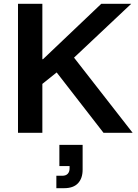

<svg xmlns="http://www.w3.org/2000/svg" viewBox="-20 -695 721 1005"><path d="M74.2 0V-675H201.7V-385H205L510 -675H666.7L367.5 -393.3L674.2 0H521.7L276.7 -315.8L201.7 -255.8V0ZM275 290V225H305.8Q325 225 334.6 214.6Q344.2 204.2 344.2 186.7V174.2H290.8V63.3H412.5V193.3Q412.5 238.3 388.3 264.2Q364.2 290 315.8 290Z"/></svg>

Font: Funnel Display SemiBold
Style: Regular
Weight: 600
Designer: NORD ID, Kristian Moeller
Foundry: Dicotype
Version: Version 1.000